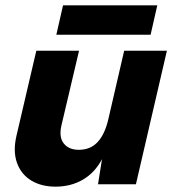

<svg xmlns="http://www.w3.org/2000/svg" viewBox="-20 -690 649 719"><path d="M188 9Q135 9 97 -14Q59 -37 43.5 -80.5Q28 -124 42 -183L116 -500H276L210 -220Q200 -176 219 -152.5Q238 -129 275 -129Q319 -129 346 -158.5Q373 -188 386 -245L445 -500H605L489 0H347L362 -94Q335 -43 290 -17Q245 9 188 9ZM569 -670 544 -560H191L216 -670Z"/></svg>

Font: Prodigy Sans
Style: Bold Italic
Weight: 700
Italic angle: -13°
Designer: Wei Huang
Foundry: Wei Huang
Version: Version 1.003; ttfautohint (v1.8.3)